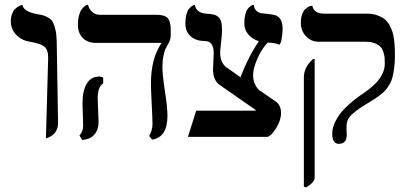

<svg xmlns="http://www.w3.org/2000/svg" viewBox="-20 -587 1779 833"><path d="M179.2 13.2 189 -335.9Q189 -372.1 171.9 -385.3Q154.8 -398.4 110.8 -405.8Q74.2 -411.1 50.5 -435.8Q26.9 -460.4 26.9 -494.1Q26.9 -511.7 32 -525.6Q37.1 -539.6 44.4 -546.9Q51.8 -554.2 59.3 -558.8Q66.9 -563.5 72.3 -564.5L77.1 -565.9Q82 -536.6 140.1 -525.9Q158.7 -522.9 169.2 -519.8Q179.7 -516.6 191.9 -509Q204.1 -501.5 210.2 -489.5Q216.3 -477.5 220.9 -456.5Q225.6 -435.5 226.1 -405.8L231.9 -50.8Q231.4 -35.6 225.8 -23.4Q220.2 -11.2 212.4 -4.6Q204.6 2 197 6.3Q189.5 10.7 184.6 11.7Z M403.8 -159.2Q403.8 -148.4 405.8 -107.4Q407.7 -66.4 407.7 -58.1Q407.7 -24.4 389.4 -3.2Q371.1 18.1 336.4 20L324.7 1Q340.8 -17.6 340.8 -41Q340.8 -50.8 339.4 -89.8Q337.9 -128.9 337.9 -138.2Q337.9 -193.4 356.4 -224.1Q375 -254.9 410.6 -254.9Q420.4 -254.9 427.7 -250V-225.1Q403.8 -210.4 403.8 -159.2ZM684.6 -295.9Q684.6 -263.7 695.6 -191.2Q706.5 -118.7 706.5 -85Q706.5 8.8 639.6 19L627.4 2.9Q641.6 -22.9 641.6 -48.8Q641.6 -69.8 638.2 -136Q634.8 -202.1 634.8 -223.1Q634.8 -335.4 681.6 -400.9H396.5Q359.9 -400.9 338.9 -422.6Q317.9 -444.3 317.9 -479Q317.9 -501.5 322.5 -519Q327.1 -536.6 333.5 -545.2Q339.8 -553.7 346.2 -559.1Q352.5 -564.5 356.9 -565.4L361.8 -566.9Q365.7 -548.8 379.4 -535.9Q393.1 -522.9 411.6 -522.9H657.7Q695.3 -522.9 708 -507.8Q720.7 -492.7 720.7 -458V-434.1Q720.7 -414.1 708.5 -394V-395Q700.7 -380.9 697.3 -373.5Q693.8 -366.2 689.2 -344.5Q684.6 -322.8 684.6 -295.9Z M1106.4 -194.8 1177.2 -146Q1199.2 -129.9 1199.2 -97.2Q1199.2 -64.9 1178.2 -31Q1157.2 2.9 1140.1 6.8H795.4L831.1 -106.9H1091.3Q1083 -115.2 1080.1 -117.2V-116.2Q1056.2 -133.3 1007.1 -167Q958 -200.7 934.1 -217.8Q904.3 -238.3 904.3 -285.2L907.2 -356.9Q907.2 -409.2 867.2 -409.2Q829.6 -409.2 806.9 -429.9Q784.2 -450.7 784.2 -484.9Q784.2 -506.3 788.3 -522.7Q792.5 -539.1 798.6 -546.9Q804.7 -554.7 810.8 -559.3Q816.9 -564 820.8 -564.9L825.2 -565.9Q831.1 -531.2 875 -527.8Q895 -526.4 906.2 -523.9Q917.5 -521.5 926.8 -513.9Q936 -506.3 939.7 -492.2Q943.4 -478 943.4 -454.1Q943.4 -440.4 939.2 -404.1Q935.1 -367.7 935.1 -357.9Q935.1 -316.9 962.4 -293.9V-294.9L1022 -252.9V-249Q1055.2 -336.9 1103 -408.2Q1074.7 -417 1057.4 -437.5Q1040 -458 1040 -484.9Q1040 -507.3 1044.2 -523.9Q1048.3 -540.5 1054.4 -548.1Q1060.5 -555.7 1066.7 -560.3Q1072.8 -564.9 1076.7 -565.4L1081.1 -565.9Q1083 -548.3 1093.3 -539.3Q1103.5 -530.3 1117.4 -529.3Q1131.3 -528.3 1147 -526.1Q1162.6 -523.9 1175.8 -520.3Q1189 -516.6 1197.5 -502Q1206.1 -487.3 1206.1 -461.9Q1206.1 -447.3 1202.9 -424.8Q1199.7 -402.3 1193.4 -393.1Q1171.9 -401.9 1143.1 -401.9V-403.8Q1118.2 -379.9 1098.1 -335.7Q1078.1 -291.5 1078.1 -261.2Q1078.1 -220.7 1106.4 -193.8Z M1308.1 226.1 1298.3 223.1V-251Q1298.3 -295.9 1338.4 -331.1H1345.2V184.1Q1345.2 203.6 1308.1 226.1ZM1483.4 -38.1V-25.9Q1483.4 -22.5 1483.9 -14.6Q1484.4 -6.8 1484.4 -2.9Q1484.4 37.1 1450.2 37.1Q1421.4 37.1 1421.4 -7.8Q1421.4 -31.2 1433.3 -56.2Q1445.3 -81.1 1460 -99.1Q1474.6 -117.2 1498 -137.5Q1521.5 -157.7 1533.2 -166Q1544.9 -174.3 1562 -186Q1569.8 -190.9 1581.5 -200.2Q1593.3 -209.5 1610.1 -226.1Q1627 -242.7 1638.2 -265.1Q1649.4 -287.6 1649.4 -310.1Q1649.4 -325.7 1648.7 -336.2Q1647.9 -346.7 1643.3 -361.1Q1638.7 -375.5 1630.4 -384.3Q1622.1 -393.1 1606 -399.4Q1589.8 -405.8 1567.4 -405.8H1364.3Q1329.6 -405.8 1307.4 -429.7Q1285.2 -453.6 1285.2 -487.8Q1285.2 -508.3 1290.3 -523.4Q1295.4 -538.6 1302.7 -545.7Q1310.1 -552.7 1317.4 -556.9Q1324.7 -561 1330.1 -561.5L1335 -562Q1342.3 -527.8 1385.3 -527.8H1571.3Q1596.2 -527.8 1615.7 -521Q1635.3 -514.2 1647.9 -504.4Q1660.6 -494.6 1669.7 -478Q1678.7 -461.4 1683.1 -447.5Q1687.5 -433.6 1689.9 -412.4Q1692.4 -391.1 1692.9 -377.9Q1693.4 -364.7 1693.4 -344.2Q1693.4 -316.4 1690.4 -293.5Q1687.5 -270.5 1683.3 -253.7Q1679.2 -236.8 1670.4 -221.9Q1661.6 -207 1654.3 -197.8Q1647 -188.5 1632.6 -177.2Q1618.2 -166 1608.6 -159.7Q1599.1 -153.3 1580.1 -142.1Q1551.8 -125 1539.1 -116.2Q1526.4 -107.4 1510.7 -94Q1495.1 -80.6 1489.3 -67.4Q1483.4 -54.2 1483.4 -38.1Z"/></svg>

Font: Linear Smooth Low Contrast
Style: Regular
Weight: 500
Designer: Philipp H. Poll, Flanker
Foundry: Philipp H. Poll, reworked by Flanker
Version: Version 1.010 | FøM Fix